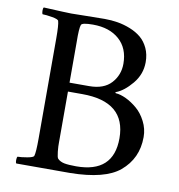

<svg xmlns="http://www.w3.org/2000/svg" viewBox="-75 -715 732 787"><g transform="rotate(10 291.0 -321.5)"><path d="M201.7 -324.2V-112.3Q201.2 -98.1 203.6 -74.2Q206.1 -50.3 210.4 -45.9Q220.7 -35.2 238.5 -31.7Q256.3 -28.3 287.6 -28.3Q442.9 -28.3 442.9 -171.9Q442.9 -324.2 261.2 -324.2ZM201.7 -361.3H283.2Q344.2 -361.3 375 -395Q405.8 -428.7 405.8 -475.6Q405.8 -540 365 -576.2Q324.2 -612.3 255.4 -612.3Q210.9 -612.3 206.5 -602.5Q200.7 -588.4 201.7 -529.3ZM298.3 -643.6Q326.7 -643.6 353 -639.2Q379.4 -634.8 405.8 -624.3Q432.1 -613.8 451.4 -597.7Q470.7 -581.5 482.7 -555.9Q494.6 -530.3 494.6 -498Q494.6 -447.8 461.7 -408.2Q428.7 -368.7 396 -356.4Q391.6 -354.5 396 -351.6Q415 -350.6 439 -339.4Q462.9 -328.1 485.6 -308.8Q508.3 -289.6 523.9 -259Q539.6 -228.5 539.6 -194.3Q539.6 -105 473.6 -49.8Q412.6 1 269 2.9H44.4Q41 -1 41.3 -11.2Q41.5 -21.5 44.4 -25.4Q59.1 -25.4 84.5 -29.8Q109.9 -34.2 111.8 -41Q116.7 -56.6 116.7 -113.3V-530.3Q116.7 -586.9 111.8 -602.5Q109.9 -609.4 84.5 -613.8Q59.1 -618.2 44.4 -618.2Q41.5 -622.1 41.3 -632.3Q41 -642.6 44.4 -646.5Q144.5 -641.6 159.7 -641.6Q176.3 -641.6 221.7 -642.6Q267.1 -643.6 298.3 -643.6Z"/></g></svg>

Font: Amiri
Style: Regular
Weight: 400
Designer: Khaled Hosny
Version: Version 000.108